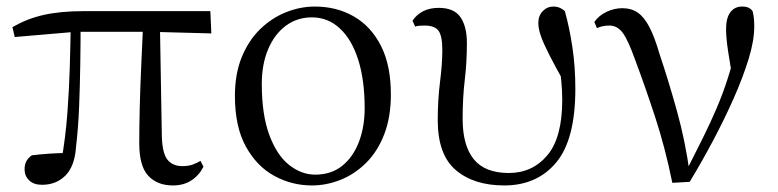

<svg xmlns="http://www.w3.org/2000/svg" viewBox="-20 -551 2375 586"><path d="M108 13Q83 13 69 -0.5Q55 -14 55 -34Q55 -49 60.5 -59Q66 -69 77 -77Q102 -80 130 -82Q158 -84 191 -84L167 -57Q180 -131 185.5 -204Q191 -277 193 -346.5Q195 -416 196 -482H226Q226 -420 225 -355Q224 -290 221.5 -226Q219 -162 212 -102Q208 -44 180 -15.5Q152 13 108 13ZM25 -438 18 -468Q62 -494 113.5 -505.5Q165 -517 236 -517H622L625 -449L438 -454H212ZM508 15Q460 15 432.5 -14.5Q405 -44 405 -114Q405 -163 406.5 -223Q408 -283 411 -349Q414 -415 417 -482H468L474 -132Q476 -81 492 -62.5Q508 -44 536 -44Q555 -44 567.5 -48.5Q580 -53 592 -60L601 -42Q587 -15 563.5 0Q540 15 508 15Z M932 15Q871 15 817.5 -14Q764 -43 730.5 -103.5Q697 -164 697 -258Q697 -326 718 -377Q739 -428 774 -462Q809 -496 852.5 -513.5Q896 -531 941 -531Q1008 -531 1060.5 -500.5Q1113 -470 1143 -410.5Q1173 -351 1173 -263Q1173 -193 1152.5 -140.5Q1132 -88 1097 -53.5Q1062 -19 1019 -2Q976 15 932 15ZM942 -18Q991 -18 1024.5 -45Q1058 -72 1075.5 -118Q1093 -164 1093 -221Q1093 -306 1073.5 -368Q1054 -430 1017.5 -464Q981 -498 932 -498Q887 -498 852.5 -472.5Q818 -447 798.5 -401Q779 -355 779 -295Q779 -201 802 -139Q825 -77 862.5 -47.5Q900 -18 942 -18Z M1519 15Q1426 15 1371 -32Q1316 -79 1316 -184Q1316 -246 1323 -301Q1330 -356 1330 -398Q1330 -441 1318.5 -457Q1307 -473 1276 -473Q1268 -473 1260.5 -472.5Q1253 -472 1247 -470L1239 -488Q1252 -507 1272 -517Q1292 -527 1319 -527Q1366 -527 1385.5 -498.5Q1405 -470 1405 -420Q1405 -361 1398.5 -307Q1392 -253 1392 -188Q1392 -107 1426 -65Q1460 -23 1533 -23Q1605 -23 1650.5 -77Q1696 -131 1696 -246Q1696 -275 1693 -305Q1690 -335 1685 -370L1701 -367L1705 -294Q1674 -349 1656 -384.5Q1638 -420 1630.5 -442Q1623 -464 1623 -481Q1623 -503 1636.5 -517Q1650 -531 1669 -531Q1680 -531 1689 -527Q1698 -523 1704 -517Q1718 -467 1727 -407Q1736 -347 1736 -280Q1736 -125 1677.5 -55Q1619 15 1519 15Z M2032 7Q2010 -101 1979.5 -194Q1949 -287 1919 -367Q1897 -429 1880.5 -451Q1864 -473 1840 -473Q1818 -473 1802 -465L1794 -484Q1808 -504 1831.5 -515Q1855 -526 1879 -526Q1907 -526 1926.5 -512.5Q1946 -499 1962 -468.5Q1978 -438 1993 -386Q2020 -306 2046 -212.5Q2072 -119 2085 -22H2071L2077 -34Q2104 -87 2126.5 -132.5Q2149 -178 2168 -222.5Q2187 -267 2202.5 -316Q2218 -365 2232 -424L2219 -295Q2208 -356 2202 -396Q2196 -436 2196 -462Q2196 -496 2209 -513.5Q2222 -531 2245 -531Q2257 -531 2264.5 -527.5Q2272 -524 2277 -517Q2280 -505 2281 -494.5Q2282 -484 2282 -470Q2282 -427 2265 -371.5Q2248 -316 2220 -252.5Q2192 -189 2157 -123Q2122 -57 2085 4Z"/></svg>

Font: Noto Serif TC
Style: Regular
Weight: 400
Designer: Ryoko NISHIZUKA  (kana & ideographs); Frank Grießhammer (Latin, Greek & Cyrillic); Wenlong ZHANG  (bopomofo); Sandoll Co
Foundry: Adobe
Version: Version 2.003-H1;hotconv 1.1.1;makeotfexe 2.6.0